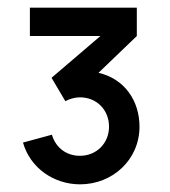

<svg xmlns="http://www.w3.org/2000/svg" viewBox="-20 -740 444 501"><path d="M337 -646V-720H58V-646H242L114.5 -537L150.5 -476C162 -482 175 -486 188.5 -486C233 -486 264.5 -452.5 264.5 -409.5C264.5 -366.5 232 -333.5 189 -333.5C156.5 -333 126 -352 115.5 -388.5L40 -368C59 -301 121 -259 189 -259C273.5 -259 344 -323 344 -409.5C344 -477 305 -534.5 237 -550Z"/></svg>

Font: Hauora
Style: Bold
Weight: 700
Designer: Wayne Shih
Foundry: WCYS
Version: Version 1.001;hotconv 1.0.109;makeotfexe 2.5.65596